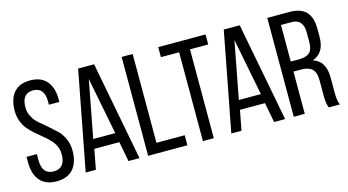

<svg xmlns="http://www.w3.org/2000/svg" viewBox="-79 -1006 2377 1313"><g transform="rotate(-15 1109.5 -350.0)"><path d="M343 -532V-513H269V-536Q269 -636 189 -636Q109 -636 109 -537Q109 -500 126.5 -468.5Q144 -437 170 -415.5Q196 -394 226.5 -367.5Q257 -341 283 -316.5Q309 -292 326.5 -253Q344 -214 344 -168Q344 -86 304 -39.5Q264 7 186 7Q108 7 68.5 -39.5Q29 -86 29 -168V-208H102V-164Q102 -64 184 -64Q266 -64 266 -164Q266 -196 253 -223Q240 -250 219.5 -271Q199 -292 174 -312Q149 -332 124 -354Q99 -376 78.5 -400Q58 -424 45 -458Q32 -492 32 -532Q32 -615 71 -661Q110 -707 187 -707Q264 -707 303.5 -660.5Q343 -614 343 -532Z M668 -141H491L464 0H392L526 -700H639L773 0H695ZM578 -612 501 -208H657Z M1112 0H834V-700H912V-71H1112Z M1299 0H1222V-629H1093V-700H1428V-629H1299Z M1699 -141H1522L1495 0H1423L1557 -700H1670L1804 0H1726ZM1609 -612 1532 -208H1688Z M1865 -700H2021Q2102 -700 2139.5 -660Q2177 -620 2177 -540V-483Q2177 -367 2090 -339Q2178 -313 2178 -193V-84Q2178 -26 2192 0H2113Q2100 -29 2100 -85V-195Q2100 -252 2074.5 -275.5Q2049 -299 1998 -299H1943V0H1865ZM1943 -370H2001Q2051 -370 2075.5 -391Q2100 -412 2100 -466V-533Q2100 -629 2019 -629H1943Z"/></g></svg>

Font: TypoPRO Bebas Neue
Style: Regular
Weight: 400
Designer: Ryoichi Tsunekawa
Foundry: Ryoichi Tsunekawa
Version: Version 001.003